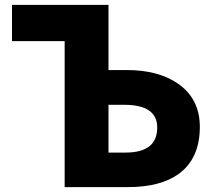

<svg xmlns="http://www.w3.org/2000/svg" viewBox="-20 -764 877 784"><path d="M244 -596H29V-744H423V-478H497Q626 -478 706 -423Q796 -361 796 -246Q796 -117 710 -54Q635 0 503 0H244ZM493 -141Q622 -141 622 -243Q622 -336 488 -336H423V-141Z"/></svg>

Font: Source Han Sans CN Heavy
Style: Bold
Weight: 900
Designer: Ryoko NISHIZUKA (kana & ideographs); Paul D. Hunt (Latin, Greek & Cyrillic); Wenlong ZHANG (bopomofo); Sandoll Communica
Foundry: Adobe Systems Incorporated
Version: Version 1.000;PS 1;hotconv 1.0.78;makeotf.lib2.5.61930